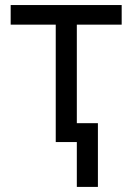

<svg xmlns="http://www.w3.org/2000/svg" viewBox="-20 -566 527 765"><path d="M22.5 -467.8V-545.9H464.8V-467.8H286.1V0H202.1V-467.8ZM370.1 -75.2V178.7H286.1V-75.2Z"/></svg>

Font: Inter Tight
Style: Regular
Weight: 400
Designer: Rasmus Andersson
Foundry: rsms
Version: Version 3.002